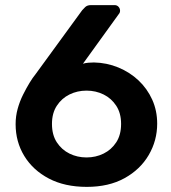

<svg xmlns="http://www.w3.org/2000/svg" viewBox="-20 -720 667 750"><path d="M319 10Q233 10 171 -22.5Q109 -55 75 -110.5Q41 -166 41 -235Q41 -266 49 -295Q57 -324 70 -350Q83 -376 95.5 -396.5Q108 -417 118 -429L301 -680Q305 -685 313 -692.5Q321 -700 335 -700H428Q437 -700 443 -693.5Q449 -687 449 -678Q449 -674 447.5 -670.5Q446 -667 444 -665L304 -471Q313 -474 325 -475Q337 -476 347 -476Q397 -475 442 -456.5Q487 -438 521 -406Q555 -374 574.5 -331Q594 -288 594 -237Q594 -171 561 -114.5Q528 -58 466.5 -24Q405 10 319 10ZM318 -105Q354 -105 384.5 -120Q415 -135 434 -164Q453 -193 453 -236Q453 -278 434 -307Q415 -336 384.5 -351Q354 -366 318 -366Q282 -366 251.5 -351Q221 -336 202 -307Q183 -278 183 -236Q183 -193 202 -164Q221 -135 251.5 -120Q282 -105 318 -105Z"/></svg>

Font: Rubik Light Medium
Style: Regular
Weight: 500
Version: Version 2.104